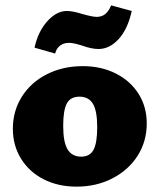

<svg xmlns="http://www.w3.org/2000/svg" viewBox="-20 -687 595 717"><path d="M28 -206Q28 -273 62 -326.5Q96 -380 155.5 -410Q215 -440 289 -440Q358 -440 412.5 -412.5Q467 -385 497.5 -336.5Q528 -288 528 -226Q528 -159 494 -105.5Q460 -52 400 -21Q340 10 266 10Q197 10 143 -17.5Q89 -45 58.5 -94.5Q28 -144 28 -206ZM343 -212Q343 -273 327 -299.5Q311 -326 277 -326Q243 -326 229.5 -300.5Q216 -275 216 -217Q216 -156 232.5 -129Q249 -102 283 -102Q316 -102 329.5 -128Q343 -154 343 -212ZM109 -509Q122 -569 156.5 -607.5Q191 -646 230 -646Q252 -646 290 -634Q326 -624 341 -624Q360 -624 373 -634.5Q386 -645 395 -667L472 -646Q457 -578 423 -541Q389 -504 348 -504Q321 -504 286 -517Q254 -527 238 -527Q217 -527 203.5 -516Q190 -505 186 -487Z"/></svg>

Font: Ysabeau Heavy
Style: Regular
Weight: 800
Designer: Christian Thalmann (Catharsis Fonts)
Version: Version 0.003